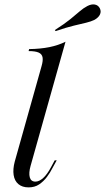

<svg xmlns="http://www.w3.org/2000/svg" viewBox="-20 -828 471 860"><path d="M108.1 11.3Q79.8 11.3 62.5 -3.2Q45.2 -17.7 41.1 -44Q37.1 -70.2 46 -104L166.1 -531.5Q173.4 -556.5 170.6 -571.4Q167.7 -586.3 152.8 -592.7Q137.9 -599.2 108.1 -599.2L110.5 -608.1Q161.3 -608.9 201.2 -616.9Q241.1 -625 273.4 -641.1L116.9 -84.7Q108.1 -53.2 113.3 -33.9Q118.5 -14.5 138.7 -14.5Q155.6 -14.5 173.8 -31Q191.9 -47.6 208.9 -79.8L225 -109.7H233.9L215.3 -75.8Q204.8 -54.8 189.9 -35.1Q175 -15.3 155.2 -2Q135.5 11.3 108.1 11.3ZM229 -688.7 225.8 -693.5Q270.2 -721.8 295.2 -742.3Q320.2 -762.9 337.1 -777.4Q354 -791.9 371 -800.8Q389.5 -810.5 404.8 -807.7Q420.2 -804.8 427.4 -790.3Q433.9 -776.6 427.8 -763.3Q421.8 -750 404 -739.5Q387.9 -731.5 365.7 -726.2Q343.5 -721 311.3 -713.3Q279 -705.6 229 -688.7Z"/></svg>

Font: Playfair 144pt
Style: Italic
Weight: 400
Italic angle: -15.6°
Designer: Claus Eggers Sørensen
Foundry: Claus Eggers Sørensen
Version: Version 2.001;gftools[0.9.30]